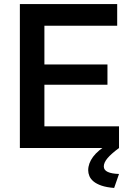

<svg xmlns="http://www.w3.org/2000/svg" viewBox="-20 -730 643 947"><path d="M567 -107V0H78V-710H558V-603H199V-412H510V-312H199V-107ZM415 110Q415 76 439 43.5Q463 11 514 -19H550L567 0Q528 29 510 50.5Q492 72 492 91Q492 109 511.5 118Q531 127 567 128L543 197Q505 194 480.5 185.5Q456 177 441.5 165Q427 153 421 138.5Q415 124 415 110Z"/></svg>

Font: Rising Sun SemiBold
Style: Regular
Weight: 600
Designer: Matt McInerney, Pablo Impallari, Rodrigo Fuenzalida (Raleway font), Stephen Hutchings (Greek), Cristiano Sobral (main ch
Foundry: The Rising Sun Project Authors
Version: Version 4.327; ttfautohint (v1.8.4.7-5d5b-dirty)